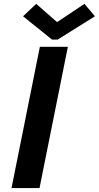

<svg xmlns="http://www.w3.org/2000/svg" viewBox="-20 -958 503 978"><path d="M38.7 0 183.1 -719.7H325.7L181.3 0ZM245.2 -756.2 97.4 -875.1 164.4 -938.4 268.7 -847.1H273.5L410.1 -938.4L463.5 -875.1L273.4 -756.2Z"/></svg>

Font: Reddit Sans
Style: Italic
Weight: 400
Italic angle: -11.25°
Designer: Stephen Hutchings
Version: Version 1.013